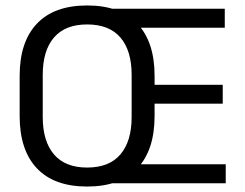

<svg xmlns="http://www.w3.org/2000/svg" viewBox="-20 -671 896 703"><path d="M299 12Q178 12 115 -54.8Q52 -121.5 52 -246V-393.5Q52 -517.5 115 -584.2Q178 -651 299 -651Q420 -651 483 -584.2Q546 -517.5 546 -393.5V-246Q546 -121.5 483 -54.8Q420 12 299 12ZM299 -57.5Q380 -57.5 421 -105.8Q462 -154 462 -242.5V-397Q462 -485.5 421 -533.5Q380 -581.5 299 -581.5Q218.5 -581.5 177.5 -533.5Q136.5 -485.5 136.5 -397V-242.5Q136.5 -154 177.5 -105.8Q218.5 -57.5 299 -57.5ZM378 0V-69.5H806.5V0ZM473 -291.5V-360.5H795.5V-291.5ZM377.5 -569.5V-639H803V-569.5Z"/></svg>

Font: Anek Gujarati
Style: Regular
Weight: 400
Designer: Mrunmayee Ghaisas (Gujarati), Yesha Goshar (Latin)
Foundry: Ek Type
Version: Version 1.003